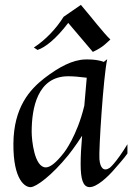

<svg xmlns="http://www.w3.org/2000/svg" viewBox="-20 -757 543 788"><path d="M503 -165C454 -85 430 -68 430 -68C406 -52 391 -67 388 -104C385 -140 404 -441 420 -514L406 -503C375 -515 331 -513 331 -513C278 -512 222 -482 162 -436C103 -390 36 -317 35 -167C34 -17 84 13 107 11C130 9 192 -36 261 -121C261 -121 289 -156 317 -200C313 -154 311 -116 311 -84C311 -23 320 10 347 11C376 12 422 -29 456 -70C456 -70 491 -109 503 -127ZM326 -323C296 -198 243 -131 243 -131C209 -87 185 -70 168 -70C121 -70 110 -182 110 -216C110 -312 133 -444 260 -444C280 -444 305 -442 336 -438ZM433 -595C405 -621 354 -688 312 -737L241 -688C211 -640 168 -594 119 -562L134 -552C165 -562 210 -597 260 -663C290 -628 327 -584 361 -544C405 -564 420 -584 433 -595Z"/></svg>

Font: Quintessential
Style: Regular
Weight: 400
Designer: Astigmatic (AOETI)
Foundry: Astigmatic (AOETI)
Version: Version 1.000